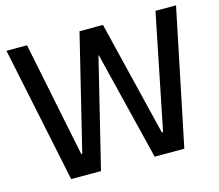

<svg xmlns="http://www.w3.org/2000/svg" viewBox="-100 -828 1091 957"><g transform="rotate(-15 445.5 -349.5)"><path d="M8 -700H114L235 -106H240L385 -700H506L651 -106H657L777 -700H883L738 1H585L447 -559H445L308 1H154Z"/></g></svg>

Font: Pathway Extreme 8pt Thin 12pt Medium
Style: Regular
Weight: 500
Version: Version 1.001;gftools[0.9.26]